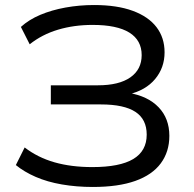

<svg xmlns="http://www.w3.org/2000/svg" viewBox="-20 -734 770 763"><path d="M349 9Q284 9 226 -1Q168 -11 122 -31Q76 -51 43 -78L78 -148Q130 -108 196.5 -89Q263 -70 347 -70Q456 -70 509.5 -102Q563 -134 563 -199Q563 -260 518 -289.5Q473 -319 381 -319H182V-395H369Q453 -395 498 -426.5Q543 -458 543 -515Q543 -574 494 -604.5Q445 -635 348 -635Q274 -635 210.5 -616Q147 -597 98 -558L63 -627Q95 -656 140 -675Q185 -694 240 -704Q295 -714 354 -714Q445 -714 507.5 -691Q570 -668 602 -626Q634 -584 634 -526Q634 -465 596.5 -420Q559 -375 491 -359V-365Q568 -352 610.5 -307.5Q653 -263 653 -194Q653 -131 619 -85Q585 -39 517.5 -15Q450 9 349 9Z"/></svg>

Font: Nunito Sans 10pt SemiExpanded
Style: Regular
Weight: 400
Width: 6
Designer: Vernon Adams
Foundry: Vernon Adams
Version: Version 3.101;gftools[0.9.27]